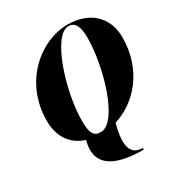

<svg xmlns="http://www.w3.org/2000/svg" viewBox="-227 -917 1244 1324"><g transform="rotate(-30 395.0 -255.0)"><path d="M530 236.5C443 236.5 405 173 454.5 -8C634 -63 790 -238.5 790 -495C790 -658 678 -760 505 -760C292 -760 50 -568 50 -255C50 -130.5 109.5 -41.5 219 -6.5C171 164.5 278.5 250 530 250ZM505 -747.5C559 -747.5 580 -697 580 -615C580 -383 469 -2.5 335 -2.5C281 -2.5 260 -33 260 -135C260 -367 381 -747.5 505 -747.5Z"/></g></svg>

Font: Bodoni* 16pt Fatface
Style: Italic
Weight: 900
Italic angle: -13°
Version: Version 2.3